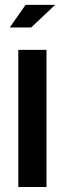

<svg xmlns="http://www.w3.org/2000/svg" viewBox="-20 -746 243 766"><path d="M53 0H165.5V-547H53ZM19 -636.5H104.5L200 -726.5H82Z"/></svg>

Font: League Gothic SemiExpanded
Style: Regular
Weight: 400
Width: 6
Designer: The League of Moveable Type
Version: Version 1.600; ttfautohint (v1.8.3)